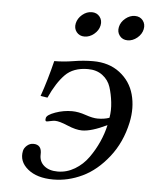

<svg xmlns="http://www.w3.org/2000/svg" viewBox="-48 -660 558 710"><g transform="rotate(5 231.0 -304.5)"><path d="M363.3 -235.8Q368.2 -263.2 364.7 -293.5Q361.3 -323.7 353 -349.4Q344.7 -375 322.8 -391.6Q300.8 -408.2 268.6 -408.2Q214.4 -408.2 184.1 -377.2Q153.8 -346.2 128.4 -290L102.5 -293.9Q124 -355 141.6 -426.8Q176.3 -426.8 212.9 -432.9Q249.5 -439 285.2 -439Q344.2 -439 384.3 -408.2Q424.3 -377.4 437.5 -329.1Q450.7 -280.8 439 -225.1Q422.9 -149.9 379.6 -95.2Q336.4 -40.5 283.7 -15.4Q231 9.8 175.8 9.8Q115.2 9.8 81.1 -18.3Q46.9 -46.4 55.2 -85.9Q57.6 -97.2 68.1 -106.2Q78.6 -115.2 91.3 -115.2Q123.5 -115.2 121.6 -78.1Q120.6 -52.2 139.2 -36.6Q157.7 -21 189.5 -21Q223.1 -21 252.9 -38.8Q282.7 -56.6 303.2 -85.4Q323.7 -114.3 337.6 -145.5Q351.6 -176.8 358.4 -208Q300.8 -180.2 266.1 -180.2Q243.2 -180.2 211.7 -193.6Q180.2 -207 164.1 -207Q157.7 -207 147 -204.6Q136.2 -202.1 132.8 -202.1Q126 -202.1 128.9 -214.8Q131.3 -226.1 161.6 -237.1Q191.9 -248 223.6 -248Q247.1 -248 274.4 -238.5Q301.8 -229 319.8 -229Q344.7 -229 363.3 -235.8ZM215.3 -540.5Q204.6 -554.2 208.7 -573Q212.9 -591.8 229.2 -605.5Q245.6 -619.1 264.4 -619.1Q283.2 -619.1 293.9 -605.5Q304.7 -591.8 300.8 -573Q296.9 -554.2 280.3 -540.5Q263.7 -526.9 244.9 -526.9Q226.1 -526.9 215.3 -540.5ZM375.5 -540.5Q364.7 -554.2 368.7 -573Q372.6 -591.8 389.2 -605.5Q405.8 -619.1 424.6 -619.1Q443.4 -619.1 454.1 -605.5Q464.8 -591.8 460.9 -573Q457 -554.2 440.4 -540.5Q423.8 -526.9 405 -526.9Q386.2 -526.9 375.5 -540.5Z"/></g></svg>

Font: Linux Biolinum O
Style: Italic
Weight: 400
Italic angle: -12°
Designer: Philipp H. Poll
Foundry: Philipp H. Poll
Version: Version 1.1.3